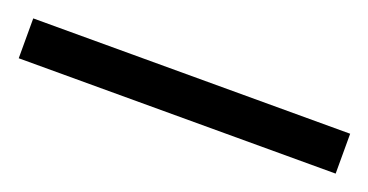

<svg xmlns="http://www.w3.org/2000/svg" viewBox="-27 -21 512 267"><g transform="rotate(20 229.5 112.5)"><path d="M-5 142V83H464V142Z"/></g></svg>

Font: Noto Serif Vithkuqi
Style: Regular
Weight: 400
Version: Version 1.005